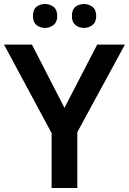

<svg xmlns="http://www.w3.org/2000/svg" viewBox="-20 -936 642 956"><path d="M301 -399 464 -714H602L365 -278V0H237V-273L0 -714H139ZM144 -856Q144 -888 161.5 -902Q179 -916 204 -916Q228 -916 246.5 -902Q265 -888 265 -856Q265 -826 246.5 -811.5Q228 -797 204 -797Q179 -797 161.5 -811.5Q144 -826 144 -856ZM338 -856Q338 -888 355.5 -902Q373 -916 398 -916Q422 -916 440.5 -902Q459 -888 459 -856Q459 -826 440.5 -811.5Q422 -797 398 -797Q373 -797 355.5 -811.5Q338 -826 338 -856Z"/></svg>

Font: Noto Sans Gujarati UI SemiBold
Style: Regular
Weight: 600
Designer: Jelle Bosma - Monotype Design Team, Universal Thirst
Foundry: Monotype Imaging Inc.
Version: Version 2.106; ttfautohint (v1.8.4.7-5d5b)